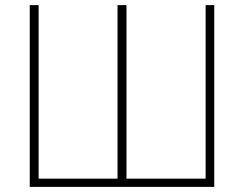

<svg xmlns="http://www.w3.org/2000/svg" viewBox="-20 -730 953 750"><path d="M96.2 0V-710H130.9V-32.2H439V-710H474.1V-32.2H783.2V-710H816.9V0Z"/></svg>

Font: Rawline ExtraLight
Style: Regular
Weight: 275
Designer: Matt McInerney, Pablo Impallari, Rodrigo Fuenzalida
Foundry: Matt McInerney, Pablo Impallari, Rodrigo Fuenzalida
Version: Version 4.020;PS 004.020;hotconv 1.0.88;makeotf.lib2.5.64775